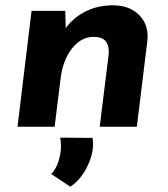

<svg xmlns="http://www.w3.org/2000/svg" viewBox="-20 -478 635 724"><path d="M536 -327 496 0H356L390 -275Q392 -306 378.5 -322.5Q365 -339 333 -339Q285 -339 250.5 -294Q216 -249 208 -178L186 0H46L99 -437H226L228 -372Q257 -412 303 -435Q349 -458 406 -458Q468 -458 504.5 -421.5Q541 -385 536 -327ZM173 178Q190 162 200 132Q210 102 210 71Q210 56 207 41L329 42Q331 56 331 64Q331 107 307 154Q283 201 245 226Z"/></svg>

Font: Josefin Sans
Style: Bold Italic
Weight: 700
Italic angle: -7°
Designer: Santiago Orozco
Foundry: Typemade
Version: Version 2.000